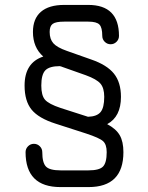

<svg xmlns="http://www.w3.org/2000/svg" viewBox="-20 -676 602 781"><path d="M226 85Q84 85 84 -57Q84 -71 94 -81Q104 -91 118 -91Q132 -91 142 -81Q152 -71 152 -57Q152 -14 167 1.5Q182 17 226 17H340Q384 17 399 1.5Q414 -14 414 -57Q414 -88 399.5 -101.5Q385 -115 330 -133L206 -173Q137 -195 108.5 -230Q80 -265 80 -328Q80 -421 156 -446Q114 -483 114 -546Q114 -600 146.5 -628Q179 -656 241 -656H339Q464 -656 464 -530Q464 -516 454 -506Q444 -496 430 -496Q416 -496 406 -506Q396 -516 396 -530Q396 -564 384.5 -576Q373 -588 339 -588H241Q207 -588 194.5 -579Q182 -570 182 -546Q182 -517 197 -500Q212 -483 252 -469L351 -434Q415 -412 443.5 -376.5Q472 -341 472 -282Q472 -201 416 -171Q452 -152 467 -126Q482 -100 482 -57Q482 85 340 85ZM226 -237 338 -201Q374 -202 389 -220Q404 -238 404 -282Q404 -318 388.5 -336Q373 -354 329 -370L230 -405Q229 -406 227 -406Q225 -406 224 -407Q181 -407 164.5 -390Q148 -373 148 -328Q148 -288 163 -270.5Q178 -253 226 -237Z"/></svg>

Font: Jura SemiBold
Style: Regular
Weight: 600
Designer: Daniel Johnson, Alexei Vanyashin
Foundry: Daniel Johnson
Version: Version 5.103